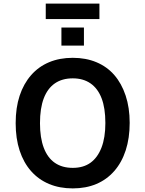

<svg xmlns="http://www.w3.org/2000/svg" viewBox="-20 -1036 807 1066"><path d="M384 10Q311 10 252.5 -14.5Q194 -39 152.5 -86Q111 -133 89 -200Q67 -267 67 -352Q67 -438 89 -504.5Q111 -571 152.5 -618.5Q194 -666 252.5 -690.5Q311 -715 384 -715Q457 -715 515.5 -690.5Q574 -666 614.5 -619.5Q655 -573 677.5 -505.5Q700 -438 700 -354Q700 -269 678 -201.5Q656 -134 614.5 -86.5Q573 -39 515 -14.5Q457 10 384 10ZM384 -104Q443 -104 482.5 -132.5Q522 -161 543.5 -216.5Q565 -272 565 -353Q565 -436 544 -490.5Q523 -545 482.5 -573Q442 -601 384 -601Q325 -601 284.5 -573Q244 -545 223 -490Q202 -435 202 -352Q202 -271 223 -215.5Q244 -160 284.5 -132Q325 -104 384 -104ZM234 -930V-1016H532V-930ZM321 -783V-883H446V-783Z"/></svg>

Font: Nunito Sans 7pt SemiCondensed
Style: Bold
Weight: 700
Width: 4
Designer: Vernon Adams
Foundry: Vernon Adams
Version: Version 3.101;gftools[0.9.27]